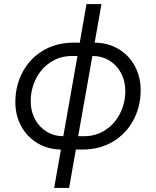

<svg xmlns="http://www.w3.org/2000/svg" viewBox="-20 -740 770 950"><path d="M286 -26 288 -37 368 -490 370 -502 408 -720H482L444 -504L442 -491L362 -39L360 -27L322 190H248ZM56 -235Q56 -316 92 -383.5Q128 -451 193.5 -490Q259 -529 345 -529Q361 -529 368.5 -529Q376 -529 392 -529L381 -463Q359 -463 337 -463Q277 -463 230 -432Q183 -401 157.5 -349.5Q132 -298 132 -239Q132 -190 153 -150.5Q174 -111 211 -88.5Q248 -66 295 -66H314V0Q301 0 287 0Q219 0 166.5 -31Q114 -62 85 -115.5Q56 -169 56 -235ZM395 -66Q455 -66 502 -97Q549 -128 574.5 -179.5Q600 -231 600 -290Q600 -339 579 -378.5Q558 -418 521 -440.5Q484 -463 437 -463H418L430 -529Q438 -529 445 -529Q513 -529 565.5 -498Q618 -467 647 -413.5Q676 -360 676 -294Q676 -213 640 -145.5Q604 -78 538.5 -39Q473 0 387 0Q364 0 340 0V-66Q368 -66 395 -66Z"/></svg>

Font: Fixel Italic Variable Display Thin
Style: Italic
Weight: 100
Italic angle: -10°
Designer: AlfaBravo + MacPaw
Foundry: Kyrylo Tkachov, Marchela Mozhyna, Serhii Makarenko, Maria Weinstein, Zakhar Kryvoshyya
Version: Version 1.210;Glyphs 3.2 (3217)